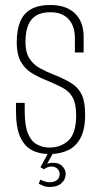

<svg xmlns="http://www.w3.org/2000/svg" viewBox="-20 -611 405 769"><path d="M178 6Q137 6 107 -10Q77 -26 60.5 -63.5Q44 -101 44 -166V-199Q52 -199 61.5 -199Q71 -199 79 -199V-165Q79 -109 91.5 -77.5Q104 -46 127 -33Q150 -20 178 -20Q224 -20 254.5 -48.5Q285 -77 285 -149Q285 -196 271 -221Q257 -246 229 -260.5Q201 -275 162 -291Q132 -303 105.5 -319.5Q79 -336 63 -365Q47 -394 47 -441Q47 -490 60.5 -523.5Q74 -557 104 -574Q134 -591 182 -591Q245 -591 280 -557.5Q315 -524 315 -464V-401Q307 -401 298.5 -401Q290 -401 280 -401V-457Q280 -507 254.5 -534.5Q229 -562 182 -562Q130 -562 106 -532.5Q82 -503 82 -442Q82 -401 98 -376.5Q114 -352 139.5 -338Q165 -324 193 -313Q239 -295 267 -277Q295 -259 308 -230.5Q321 -202 321 -152Q321 -93 302.5 -58.5Q284 -24 252 -9Q220 6 178 6ZM178 138Q165 138 154 133.5Q143 129 135 125L142 108Q147 112 158.5 115.5Q170 119 177 119Q199 119 209 109.5Q219 100 219 87Q219 73 209.5 64.5Q200 56 185 56Q178 56 170.5 59Q163 62 156 67L142 59L174 0H194L166 50L161 49Q168 44 176.5 42.5Q185 41 193 41Q217 41 230 55Q243 69 243 84Q243 108 226 123Q209 138 178 138Z"/></svg>

Font: Alumni Sans Thin ExtraLight
Style: Regular
Weight: 250
Version: Version 1.018